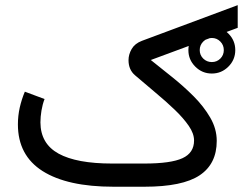

<svg xmlns="http://www.w3.org/2000/svg" viewBox="-20 -708 951 728"><path d="M694.3 -518.1Q694.3 -554.7 720.5 -580.8Q746.6 -606.9 783.2 -606.9Q819.8 -606.9 845.9 -580.8Q872.1 -554.7 872.1 -518.1Q872.1 -481.4 845.9 -455.3Q819.8 -429.2 783.2 -429.2Q746.6 -429.2 720.5 -455.3Q694.3 -481.4 694.3 -518.1ZM737.3 -518.1Q737.3 -499 750.7 -485.8Q764.2 -472.7 783.2 -472.7Q802.2 -472.7 815.4 -485.8Q828.6 -499 828.6 -518.1Q828.6 -537.1 815.4 -550.5Q802.2 -564 783.2 -564Q764.2 -564 750.7 -550.5Q737.3 -537.1 737.3 -518.1ZM527.3 -87.9Q627.9 -87.9 671.9 -108.2Q715.8 -128.4 715.8 -175.3Q715.8 -201.7 695.8 -230.7Q675.8 -259.8 643.1 -291.3Q610.4 -322.8 570.8 -355.7Q531.2 -388.7 492.2 -422.4Q467.3 -443.4 467.3 -480Q467.3 -501.5 479.2 -522.2Q491.2 -543 518.1 -553.2L881.3 -688.5V-602.5L551.8 -480.5Q588.9 -450.7 632.1 -416.3Q675.3 -381.8 713.9 -343.3Q752.4 -304.7 777.1 -262.2Q801.8 -219.7 801.8 -173.8Q801.8 -86.4 736.8 -43.2Q671.9 0 527.8 0H410.2Q235.4 0 141.6 -59.3Q47.9 -118.7 47.9 -236.3Q47.9 -269 54.9 -300.3Q62 -331.5 74.2 -360.4L148.9 -332.5Q141.1 -312 137.2 -288.6Q133.3 -265.1 133.3 -243.7Q133.8 -163.1 202.1 -125.5Q270.5 -87.9 405.3 -87.9Z"/></svg>

Font: Vazir
Style: Regular
Weight: 400
Designer: Saber Rastikerdar
Foundry: Saber Rastikerdar
Version: Version 30.0.0